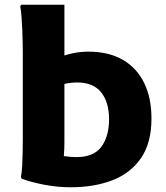

<svg xmlns="http://www.w3.org/2000/svg" viewBox="-20 -780 704 812"><path d="M278.4 12Q223.9 12 168.4 1.5Q112.9 -9 71.8 -24L68.4 -32Q72.4 -50 73.9 -79.6Q75.4 -109.2 75.9 -139.8Q76.4 -170.4 76.4 -190.4V-551.6Q76.4 -566.6 76 -594.2Q75.7 -621.8 74.3 -653.3Q73 -684.8 70.8 -711.9Q68.6 -739 65.6 -752L69 -760H252.4V-178.8Q252.4 -148.1 250.3 -124.5Q248.1 -100.9 247.2 -83.8L217.2 -123Q227.9 -123.4 253 -119.5Q278 -115.6 303.6 -115.6Q376.5 -115.6 408.8 -159.5Q441.2 -203.4 441.2 -276Q441.2 -348 407.7 -389.6Q374.2 -431.2 306.4 -431.2Q291.6 -431.2 276.8 -429.4Q262 -427.6 247.6 -424Q233.1 -420.4 220.4 -415.6V-533.6Q256.8 -548.6 289.5 -555.1Q322.2 -561.6 353.6 -561.6Q439.6 -561.6 499 -527.3Q558.4 -492.9 589.5 -429.6Q620.6 -366.2 620.6 -278.8Q620.6 -176.2 576.8 -112Q533 -47.9 456 -17.9Q379 12 278.4 12Z"/></svg>

Font: Kufam
Style: Regular
Weight: 400
Designer: Wael Morcos, Artur Schmal
Foundry: Original Type
Version: Version 1.301; ttfautohint (v1.8.3)